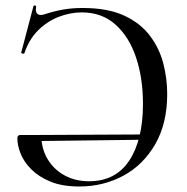

<svg xmlns="http://www.w3.org/2000/svg" viewBox="-20 -665 680 697"><path d="M268 12Q206 12 163.5 -5.5Q121 -23 94 -50Q67 -77 55 -107Q43 -137 43 -163Q43 -175 54 -175H130Q130 -125 153 -87Q176 -49 215 -28Q254 -7 303 -7Q400 -7 449.5 -82.5Q499 -158 499 -288Q499 -381 474 -456Q449 -531 399.5 -575.5Q350 -620 277 -620Q235 -620 193.5 -604Q152 -588 119 -555.5Q86 -523 69 -473Q68 -469 62 -470.5Q56 -472 57 -474L101 -641Q102 -646 107 -645Q112 -644 111 -640Q108 -622 115.5 -615Q123 -608 138 -612Q178 -625 210.5 -630.5Q243 -636 280 -636Q371 -636 430.5 -608.5Q490 -581 524.5 -535Q559 -489 573 -434Q587 -379 587 -324Q587 -217 543.5 -141.5Q500 -66 427.5 -27Q355 12 268 12ZM523 -177 524 -158 119 -153V-175Z"/></svg>

Font: Cormorant Medium
Style: Regular
Weight: 500
Designer: Christian Thalmann (Catharsis Fonts)
Foundry: Catharsis Fonts
Version: Version 4.000